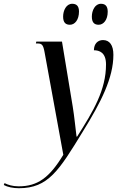

<svg xmlns="http://www.w3.org/2000/svg" viewBox="-157 -756 635 1016"><path d="M365 -625C391 -625 413 -651 413 -694C413 -725 399 -736 377 -736C346 -736 329 -701 329 -668C329 -636 343 -625 365 -625ZM213 -625C239 -625 261 -651 261 -695C261 -725 247 -736 225 -736C194 -736 177 -701 177 -668C177 -636 191 -625 213 -625ZM-57 240C98 240 155 147 282 -61C378 -216 443 -344 443 -466C443 -517 423 -544 388 -544C361 -544 340 -525 340 -490C368 -490 404 -479 404 -415C404 -280 337 -168 251 -33H248C243 -72 236 -143 228 -191L171 -536H35L33 -526H42C65 -526 72 -518 79 -479L178 63C105 184 42 230 -58 230C-91 230 -115 222 -133 213L-137 223C-117 234 -87 240 -57 240Z"/></svg>

Font: Noto Serif Display ExtraCondensed Medium
Style: Italic
Weight: 500
Width: 2
Italic angle: -12°
Designer: Monotype Design Team
Foundry: Monotype Imaging Inc.
Version: Version 2.009